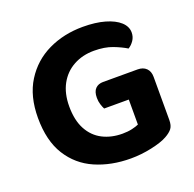

<svg xmlns="http://www.w3.org/2000/svg" viewBox="-115 -743 888 877"><g transform="rotate(-20 328.5 -304.0)"><path d="M601.2 -298.4V-89.2Q601.2 -61.9 590.4 -47.7Q579.5 -33.4 556.4 -20.6Q529.3 -5.4 478.5 5.6Q427.8 16.6 377.1 16.6Q282 16.6 205.5 -16.7Q129 -50 84.8 -120.7Q40.5 -191.4 40.5 -302.3Q40.5 -407.9 85.6 -479.4Q130.6 -551 206.4 -587.4Q282.1 -623.8 374.8 -623.8Q436 -623.8 481.5 -610.8Q527 -597.7 551.7 -575.1Q576.4 -552.5 576.4 -523.5Q576.4 -502 564.9 -485.1Q553.3 -468.2 538 -459Q512.5 -474.8 474.8 -489.3Q437 -503.7 385.4 -503.7Q329.5 -503.7 285.6 -479.6Q241.7 -455.5 217.2 -410.7Q192.7 -365.8 192.7 -303Q192.7 -235.5 216.8 -190.9Q240.9 -146.3 283.2 -124.6Q325.6 -102.9 379.5 -102.9Q405.6 -102.9 426.6 -107.8Q447.6 -112.7 459.2 -118.2V-239.7H339.4Q334.3 -249 329.5 -264.2Q324.7 -279.4 324.7 -296.6Q324.7 -327 338.8 -341.2Q352.8 -355.3 375.6 -355.3H544Q570.6 -355.3 585.9 -340.2Q601.2 -325.2 601.2 -298.4Z"/></g></svg>

Font: Baloo Bhaina 2
Style: Regular
Weight: 400
Designer: Yesha Goshar, Manish Minz, Shuchita Grover and Ek Type
Foundry: Ek Type
Version: Version 1.700